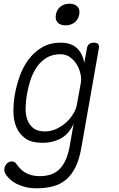

<svg xmlns="http://www.w3.org/2000/svg" viewBox="-20 -789 640 1030"><path d="M375 -125Q366 -105 352 -86Q338 -67 317 -53Q296 -39 268.5 -31Q241 -23 206 -23Q149 -23 116 -46.5Q83 -70 67.5 -107.5Q52 -145 52 -191.5Q52 -238 60 -284Q68 -329 85 -378Q102 -427 131.5 -467.5Q161 -508 204 -534Q247 -560 306 -560Q361 -560 392 -531.5Q423 -503 432 -452L446 -528Q448 -544 457.5 -552Q467 -560 484 -560Q501 -560 507 -552Q513 -544 510 -528L417 0Q406 65 385 107.5Q364 150 334 175Q304 200 264.5 210.5Q225 221 176 221Q143 221 117 214.5Q91 208 70.5 198Q50 188 36 175Q22 162 13 150Q7 141 4.5 132Q2 123 4 114Q5 107 8.5 100Q12 93 17 88Q22 83 29 80Q36 77 44 77Q51 77 57 80Q63 83 69 92Q77 103 88 115Q99 127 114 136Q129 145 148.5 150.5Q168 156 193 156Q221 156 246.5 149Q272 142 293 124Q314 106 329 76Q344 46 353 0ZM221 -84Q252 -84 281 -97Q310 -110 333.5 -131Q357 -152 373 -178.5Q389 -205 393 -231L413 -341Q418 -366 411.5 -394Q405 -422 390.5 -445Q376 -468 354.5 -483Q333 -498 305 -498Q260 -498 228 -478Q196 -458 175.5 -426.5Q155 -395 143 -358Q131 -321 125 -286Q119 -251 117.5 -215Q116 -179 125.5 -150Q135 -121 157.5 -102.5Q180 -84 221 -84ZM332 -653Q303 -653 289 -668.5Q275 -684 280 -711Q285 -738 304.5 -753.5Q324 -769 353 -769Q381 -769 395.5 -753.5Q410 -738 405 -711Q400 -684 380 -668.5Q360 -653 332 -653Z"/></svg>

Font: Maple Mono ExtraLight
Style: Italic
Weight: 275
Italic angle: -10°
Monospace: yes
Designer: subframe7536
Version: Version 7.000